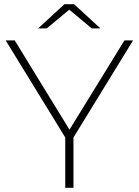

<svg xmlns="http://www.w3.org/2000/svg" viewBox="-20 -892 659 912"><path d="M612 -700H571L310 -276L50 -700H7L290 -239V0H329V-239ZM309 -846 416 -757H457L332 -872H286L161 -757H202Z"/></svg>

Font: Montserrat-Alt1 ExtLt
Style: Regular
Weight: 200
Designer: Differentunic
Foundry: Differentunic
Version: Version 7.222